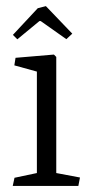

<svg xmlns="http://www.w3.org/2000/svg" viewBox="-20 -613 311 633"><path d="M37.1 -483.4 109.9 -543.5H114.3L198.7 -483.9L218.3 -502L131.3 -592.8L104.5 -585.9L22.5 -498ZM238.3 0 243.7 -27.8 165.5 -42.5V-425.3L157.7 -433.1L31.2 -422.4L27.3 -397.5L101.6 -377V-42.5L27.8 -26.9L22 0Z"/></svg>

Font: Neuton Light
Style: Regular
Weight: 300
Designer: Brian M Zick
Foundry: Brian M Zick
Version: Version 1.560